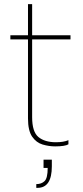

<svg xmlns="http://www.w3.org/2000/svg" viewBox="-20 -700 400 926"><path d="M246 6Q216 6 185.5 -3Q155 -12 135 -41Q115 -70 115 -129V-510H30V-530H115V-680H135V-530H320V-510H135V-135Q135 -64 165.5 -39Q196 -14 250 -14Q287 -14 310 -24V-4Q293 6 246 6ZM161 206H155V188Q180 188 195 173.5Q210 159 210 110H190V70H230V102Q230 206 161 206Z"/></svg>

Font: Tanohe Sans Thin
Style: Regular
Weight: 100
Designer: Village Type and Design LLC & Cristiano Sobral
Foundry: Cooper Hewitt Smithsonian Design Museum
Version: Version 1.00;September 29, 2021;FontCreator 13.0.0.2655 64-b